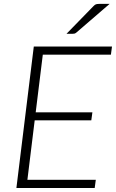

<svg xmlns="http://www.w3.org/2000/svg" viewBox="-20 -940 580 960"><path d="M194 -666.5 158.5 -378.5H442L436.5 -338.5H153.5L117 -41H459L453.5 0H62L149 -707.5H540L534.5 -666.5ZM528 -920.5 361.5 -777Q356.5 -773 352.5 -772Q348.5 -771 342.5 -771H312.5L447.5 -909.5Q454 -916.5 459.8 -918.5Q465.5 -920.5 476.5 -920.5Z"/></svg>

Font: Lato 2
Style: Italic
Weight: 300
Italic angle: -7°
Designer: Lukasz Dziedzic with Adam Twardoch and Botio Nikoltchev
Foundry: tyPoland Lukasz Dziedzic
Version: Version 2.015; 2015-08-06; http://www.latofonts.com/